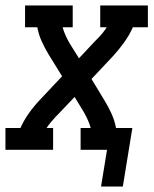

<svg xmlns="http://www.w3.org/2000/svg" viewBox="-44 -550 564 705"><path d="M327 135 349 0H252V-80H289Q285 -95 278.5 -109.5Q272 -124 264 -138L230 -194L170 -131Q168 -129 165.5 -126.5Q163 -124 161 -122Q152 -112 143 -101.5Q134 -91 127 -80H151V0H-24V-80H31Q44 -109 63 -135.5Q82 -162 105 -186L184 -270L134 -351Q120 -374 109 -398.5Q98 -423 93 -450H48V-530H223V-450H186Q190 -435 196.5 -420.5Q203 -406 211 -392L246 -336L305 -399Q307 -401 309.5 -403.5Q312 -406 314 -408Q324 -418 332.5 -428.5Q341 -439 348 -450H324V-530H499V-450H444Q431 -421 412 -394.5Q393 -368 371 -344L292 -260L341 -179Q355 -156 366 -131.5Q377 -107 382 -80H442L407 135Z"/></svg>

Font: Iosevka Curly Slab MdObl
Style: Regular
Weight: 500
Italic angle: -9°
Monospace: yes
Designer: Belleve Invis
Foundry: Belleve Invis
Version: Version 11.0.0; ttfautohint (v1.8.3)